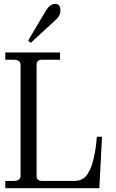

<svg xmlns="http://www.w3.org/2000/svg" viewBox="-20 -987 606 1007"><path d="M269 -966.8Q296.9 -966.8 296.9 -931.2Q296.9 -903.3 269 -879.9L141.1 -762.2L127.9 -774.9L220.2 -930.2Q242.7 -966.8 269 -966.8ZM7.8 0V-38.1H50.8Q87.9 -38.1 87.9 -64.9V-647Q87.9 -673.8 50.8 -673.8H7.8V-711.9H294.9V-673.8H201.2Q171.9 -673.8 171.9 -647V-64.9Q171.9 -38.1 201.2 -38.1H371.1Q394.5 -38.1 412.4 -48.3Q430.2 -58.6 441.7 -78.1Q453.1 -97.7 459.7 -116Q466.3 -134.3 472.2 -160.2Q481.9 -203.1 484.9 -236.8L487.8 -270H515.1L501 0Z"/></svg>

Font: New Heterodox Mono
Style: Book
Weight: 400
Designer: Hao Chi Kiang <hello@hckiang.com>, Alexey Kryukov <alexios@thessalonica.org.ru>
Version: Version 0.0.3